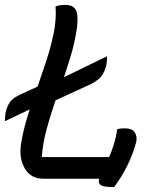

<svg xmlns="http://www.w3.org/2000/svg" viewBox="-32 -727 652 781"><path d="M144 0Q93 0 68.5 -42.5Q44 -85 54 -145Q60 -181 69 -215Q78 -249 89 -282L-12 -234Q-12 -245 -11 -256Q-10 -267 -7 -278Q1 -304 13 -317.5Q25 -331 54 -344L121 -375Q139 -427 156.5 -480Q174 -533 186 -590Q192 -619 194 -647.5Q196 -676 194 -701Q205 -705 214.5 -706Q224 -707 234 -707Q272 -707 280 -677.5Q288 -648 277 -589Q269 -544 256 -500.5Q243 -457 228 -413L403 -498Q404 -483 401 -464Q394 -433 377.5 -413.5Q361 -394 316 -375L194 -319Q174 -261 158 -203Q142 -145 138 -88H412Q422 -111 431 -139.5Q440 -168 445 -202Q459 -205 476 -205Q506 -205 516.5 -188Q527 -171 522 -149Q509 -100 486 -53.5Q463 -7 432 34Q390 34 378.5 26.5Q367 19 371 3Q371 1 372 0Z"/></svg>

Font: Recursive Mn Csl St
Style: Italic
Weight: 400
Italic angle: -15°
Monospace: yes
Version: Version 1.079;hotconv 1.0.112;makeotfexe 2.5.65598; ttfautoh